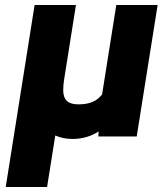

<svg xmlns="http://www.w3.org/2000/svg" viewBox="-20 -548 653 771"><path d="M3 203H169L202 -4C222 5 244 10 271 10C312 10 346 -1 376 -20L375 0H529L613 -528H447L390 -169C371 -144 343 -129 296 -129C235 -129 227 -163 238 -232L285 -528H119Z"/></svg>

Font: Asimov Pro
Style: UltObl
Weight: 900
Designer: Google
Version: Version 2.000980; 2014